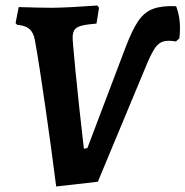

<svg xmlns="http://www.w3.org/2000/svg" viewBox="-20 -670 679 703"><path d="M624.9 -647.3Q635.6 -619.1 638 -589.5Q640.5 -559.9 636.6 -529.3L624.2 -518.3Q596.2 -523 578.8 -518.4Q561.4 -513.8 548.4 -495.4Q535.4 -477 519.3 -439.1L338.2 -4.5L185.7 12.8Q176.7 -58.5 166.5 -132.8Q156.3 -207.2 146 -278.8Q135.7 -350.4 126 -413.2Q116.3 -475.9 107.8 -523Q102.8 -551.2 87.2 -564.2Q71.7 -577.2 42.8 -579.1L37.1 -585.4L48.5 -644.1Q79.8 -643.1 114.9 -642.3Q150 -641.5 167.5 -641.5Q197.8 -641.5 244.9 -644.1Q292.1 -646.7 336.4 -649.8L342.6 -641.9L333.3 -583.7Q298.3 -580.8 280.2 -576.3Q262 -571.7 255.1 -563.7Q248.2 -555.6 246.2 -540.1Q245.2 -533.1 248.1 -499Q251.1 -464.9 256.5 -408.8Q261.9 -352.7 269.7 -280.7Q277.5 -208.8 287.1 -125.5L300 -127.9L440.1 -497.6Q464.1 -560.7 486.7 -593.7Q509.4 -626.6 541.8 -638.1Q574.2 -649.6 624.9 -647.3Z"/></svg>

Font: Alegreya
Style: Italic
Weight: 400
Italic angle: -7°
Designer: Juan Pablo del Peral
Foundry: Huerta Tipografica
Version: Version 2.009